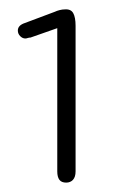

<svg xmlns="http://www.w3.org/2000/svg" viewBox="-20 -719 260 409"><path d="M102 -659V-354Q102 -342 106.5 -336Q111 -330 121 -330Q130 -330 135.5 -336Q141 -342 141 -354V-664Q141 -682 136 -691Q131 -700 118 -699Q113 -699 107 -697.5Q101 -696 97 -694L33 -670Q18 -665 18 -654Q18 -647 23 -642Q28 -637 34 -637Q36 -637 39 -638Q42 -639 45 -639Z"/></svg>

Font: Beiruti Light
Style: Regular
Weight: 300
Designer: Arlette Boutros
Foundry: Boutros
Version: Version 1.41